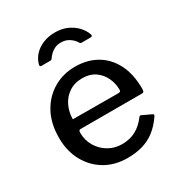

<svg xmlns="http://www.w3.org/2000/svg" viewBox="-178 -869 937 1001"><g transform="rotate(-30 291.0 -368.5)"><path d="M151 -228Q151 -183 172.5 -146.5Q194 -110 230.5 -88.5Q267 -67 312 -67Q358 -67 394 -86Q430 -105 460 -145Q463 -149 466 -149.5Q469 -150 475 -147L526 -123Q537 -118 528 -107Q500 -66 466.5 -40Q433 -14 392 -2Q351 10 301 10Q225 10 167 -24Q109 -58 75.5 -119Q42 -180 42 -259Q42 -346 76 -408.5Q110 -471 168.5 -505.5Q227 -540 299 -540Q373 -540 428.5 -507.5Q484 -475 515 -414Q546 -353 546 -266Q546 -257 544 -250.5Q542 -244 531 -244H161Q156 -244 153.5 -239.5Q151 -235 151 -228ZM424 -307Q435 -307 438 -310Q441 -313 441 -321Q441 -359 424.5 -393Q408 -427 377.5 -448Q347 -469 302 -469Q255 -469 221.5 -446.5Q188 -424 170.5 -387Q153 -350 153 -308ZM446 -631H393Q389 -631 386 -632.5Q383 -634 380 -640Q370 -657 349 -671.5Q328 -686 298 -686Q277 -686 261.5 -678.5Q246 -671 235.5 -661Q225 -651 218 -641Q214 -635 211 -633Q208 -631 201 -631H149Q144 -631 142.5 -635Q141 -639 142 -642Q150 -673 171.5 -696.5Q193 -720 225.5 -733.5Q258 -747 298 -747Q339 -747 371 -732.5Q403 -718 425 -694.5Q447 -671 456 -644Q460 -631 446 -631Z"/></g></svg>

Font: Libre Franklin Medium
Style: Regular
Weight: 500
Designer: Pablo Impallari, Rodrigo Fuenzalida, Nhung Nguyen
Foundry: Impallari Type
Version: Version 3.000